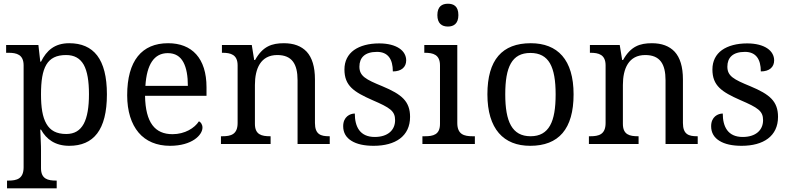

<svg xmlns="http://www.w3.org/2000/svg" viewBox="-20 -780 4278 1040"><path d="M337.9 -481.9C382.3 -481.9 413.6 -464.4 433.6 -429.2C453.1 -394 461.9 -340.8 461.9 -270C461.9 -199.7 453.1 -146 433.6 -109.4C413.6 -72.8 383.3 -54.2 338.9 -54.2C286.1 -54.2 252.4 -72.8 231.4 -109.4C210 -146 202.1 -199.2 202.1 -269C202.1 -413.6 233.9 -481.9 337.9 -481.9ZM13.2 -494.1H25.9C70.3 -494.1 107.9 -484.4 107.9 -425.8V126C107.9 188.5 71.3 198.2 25.9 198.2H18.1V240.2H287.1V198.2H284.2C239.7 198.2 202.1 189.9 202.1 130.9V35.2C202.1 26.4 202.1 4.4 200.2 -29.8C199.7 -44.9 198.7 -61 198.2 -78.1H202.1C231 -25.4 279.3 9.8 355 9.8C486.3 9.8 559.1 -75.2 559.1 -269C559.1 -364.7 541 -434.1 506.3 -479.5C471.7 -524.4 420.9 -545.9 355 -545.9C275.9 -545.9 231.9 -506.3 202.1 -445.8H198.2L188 -536.1H13.2Z M888.7 -492.2C929.2 -492.2 956.1 -474.6 973.1 -443.4C990.2 -412.1 997.6 -367.7 997.6 -314.9H767.6C774.9 -430.7 814.5 -492.2 888.7 -492.2ZM668.9 -264.2C668.9 -177.7 690.9 -108.9 730.5 -62C770 -15.1 828.6 9.8 900.9 9.8C1020.5 9.8 1076.7 -48.8 1076.7 -88.9C1076.7 -106 1066.9 -119.1 1057.6 -123C1034.2 -86.4 981.4 -53.2 914.6 -53.2C819.8 -53.2 768.1 -114.7 765.6 -261.2H1098.6V-307.1C1098.6 -464.8 1019.5 -545.9 890.6 -545.9C748.5 -545.9 668.9 -451.2 668.9 -264.2Z M1445.8 -42H1442.9C1397.5 -42 1360.8 -50.3 1360.8 -108.9V-319.8C1360.8 -407.7 1391.6 -481.9 1481.9 -481.9C1561.5 -481.9 1591.8 -433.6 1591.8 -345.2V0H1766.1V-42H1762.7C1718.3 -42 1686 -51.3 1686 -113.8V-350.1C1686 -418.5 1670.4 -467.8 1641.6 -499.5C1612.3 -530.8 1570.8 -545.9 1518.1 -545.9C1452.6 -545.9 1403.3 -529.3 1361.8 -455.1H1356.9L1343.8 -536.1H1182.1V-494.1H1185.1C1229.5 -494.1 1267.1 -484.4 1267.1 -425.8V-113.8C1267.1 -51.3 1230 -42 1185.1 -42H1176.8V0H1445.8Z M2003.9 9.8C2122.1 9.8 2201.2 -42.5 2201.2 -147C2201.2 -188.5 2189.9 -219.7 2165.5 -245.1C2141.1 -270.5 2103.5 -291 2050.8 -313C1961.4 -349.6 1926.8 -367.7 1926.8 -418.9C1926.8 -466.8 1955.1 -499 2022 -499C2081.1 -499 2107.9 -460 2107.9 -393.1C2154.3 -393.1 2180.2 -416.5 2180.2 -453.1C2180.2 -478 2168 -501.5 2143.1 -518.1C2118.2 -534.7 2081.5 -544.9 2034.2 -544.9C1977.5 -544.9 1930.7 -532.2 1897.5 -508.8C1864.3 -484.9 1845.7 -449.2 1845.7 -403.8C1845.7 -315.4 1896.5 -282.2 1997.1 -237.8C2093.3 -196.3 2120.1 -178.7 2120.1 -128.9C2120.1 -75.2 2080.6 -38.1 2009.8 -38.1C1928.7 -38.1 1901.9 -94.7 1901.9 -165C1876 -165 1838.9 -147.9 1838.9 -96.2C1838.9 -61 1855 -34.7 1883.8 -17.1C1912.6 1 1953.6 9.8 2003.9 9.8Z M2281.2 -42H2268.1V0H2552.2V-42H2539.1C2494.6 -42 2457 -51.3 2457 -113.8V-536.1H2278.3V-494.1H2281.2C2325.7 -494.1 2363.3 -484.4 2363.3 -425.8V-108.9C2363.3 -50.3 2326.7 -42 2281.2 -42ZM2349.1 -698.2C2349.1 -652.8 2373.5 -636.2 2406.2 -636.2C2437.5 -636.2 2462.9 -651.9 2462.9 -698.2C2462.9 -746.6 2437 -759.8 2406.2 -759.8C2374 -759.8 2349.1 -744.6 2349.1 -698.2Z M3086.9 -269C3086.9 -362.8 3065.4 -432.1 3025.4 -478C2985.4 -523.9 2927.2 -545.9 2855 -545.9C2700.2 -545.9 2620.1 -456.1 2620.1 -269C2620.1 -175.3 2642.1 -105.5 2682.1 -59.1C2722.2 -12.7 2779.8 9.8 2852.1 9.8C3005.9 9.8 3086.9 -81.1 3086.9 -269ZM2716.8 -269C2716.8 -417 2752.4 -493.2 2853 -493.2C2903.3 -493.2 2937.5 -474.1 2959 -437C2980.5 -399.4 2989.7 -343.3 2989.7 -269C2989.7 -194.8 2981 -138.2 2959.5 -100.1C2938 -62 2904.3 -42 2854 -42C2753.4 -42 2716.8 -121.6 2716.8 -269Z M3439 -42H3436C3390.6 -42 3354 -50.3 3354 -108.9V-319.8C3354 -407.7 3384.8 -481.9 3475.1 -481.9C3554.7 -481.9 3585 -433.6 3585 -345.2V0H3759.3V-42H3755.9C3711.4 -42 3679.2 -51.3 3679.2 -113.8V-350.1C3679.2 -418.5 3663.6 -467.8 3634.8 -499.5C3605.5 -530.8 3564 -545.9 3511.2 -545.9C3445.8 -545.9 3396.5 -529.3 3355 -455.1H3350.1L3336.9 -536.1H3175.3V-494.1H3178.2C3222.7 -494.1 3260.3 -484.4 3260.3 -425.8V-113.8C3260.3 -51.3 3223.1 -42 3178.2 -42H3169.9V0H3439Z M3997.1 9.8C4115.2 9.8 4194.3 -42.5 4194.3 -147C4194.3 -188.5 4183.1 -219.7 4158.7 -245.1C4134.3 -270.5 4096.7 -291 4043.9 -313C3954.6 -349.6 3919.9 -367.7 3919.9 -418.9C3919.9 -466.8 3948.2 -499 4015.1 -499C4074.2 -499 4101.1 -460 4101.1 -393.1C4147.5 -393.1 4173.3 -416.5 4173.3 -453.1C4173.3 -478 4161.1 -501.5 4136.2 -518.1C4111.3 -534.7 4074.7 -544.9 4027.3 -544.9C3970.7 -544.9 3923.8 -532.2 3890.6 -508.8C3857.4 -484.9 3838.9 -449.2 3838.9 -403.8C3838.9 -315.4 3889.6 -282.2 3990.2 -237.8C4086.4 -196.3 4113.3 -178.7 4113.3 -128.9C4113.3 -75.2 4073.7 -38.1 4002.9 -38.1C3921.9 -38.1 3895 -94.7 3895 -165C3869.1 -165 3832 -147.9 3832 -96.2C3832 -61 3848.1 -34.7 3877 -17.1C3905.8 1 3946.8 9.8 3997.1 9.8Z"/></svg>

Font: The Erased English
Style: Regular
Weight: 400
Designer: Monotype Design team + ligartures altered by 180 Amsterdam
Foundry: Monotype Imaging Inc.
Version: Version 1.030;Glyphs 3.1.2 (3151)